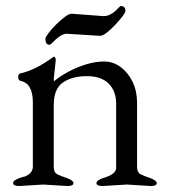

<svg xmlns="http://www.w3.org/2000/svg" viewBox="-20 -620 567 643"><path d="M203 -507Q188 -507 168 -489Q149 -470 146 -470Q132 -470 132 -490Q132 -495 142 -508.5Q152 -522 167 -537Q182 -552 196.5 -563Q211 -574 220 -574L327 -566Q347 -566 366 -583Q383 -600 384 -600Q400 -600 400 -583Q400 -578 390 -565Q380 -552 366 -537Q352 -522 338 -511Q324 -500 315 -500ZM405 -2 323 3Q303 3 303 -7Q303 -16 326 -24Q328 -24 330 -25Q364 -36 368 -52Q369 -54 369 -57Q369 -60 369 -62V-272Q369 -315 344 -340Q319 -365 271 -365Q222 -365 191 -344Q160 -323 160 -268V-62Q160 -42 172.5 -36Q185 -30 206 -23Q226 -15 226 -7Q226 3 206 3L125 -2L44 3Q24 3 24 -7Q24 -13 32 -17.5Q40 -22 49 -25Q58 -28 60 -28Q62 -28 70 -32Q78 -36 80 -39Q90 -49 90 -62V-277Q90 -341 49 -349Q41 -351 41 -362Q41 -373 48 -374Q100 -386 158 -429Q159 -430 162 -430Q164 -430 167 -421L160 -356Q160 -349 161 -348Q180 -364 207.5 -379Q235 -394 267 -404Q299 -414 329 -414Q359 -414 384 -395.5Q409 -377 424 -346Q439 -315 439 -275V-62Q439 -42 451.5 -36Q464 -30 485 -23Q505 -15 505 -7Q505 3 485 3Z"/></svg>

Font: Benne
Style: Regular
Weight: 400
Designer: John-Daniel Harrington
Version: Version 1.001